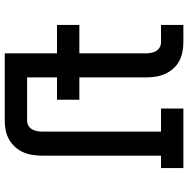

<svg xmlns="http://www.w3.org/2000/svg" viewBox="-12 -762 775 790"><g transform="rotate(-90 375.0 -367.5)"><path d="M78 0V-92H129V-580Q129 -600 132 -620Q135 -640 143 -658.5Q151 -677 164.5 -692Q178 -707 195.5 -717Q213 -727 233 -731Q253 -735 273 -735H513V-643H273Q262 -643 252.5 -637.5Q243 -632 237.5 -622.5Q232 -613 230 -602Q228 -591 228 -580V-92H323V0ZM595 0Q575 0 555 -4Q535 -8 517.5 -17.5Q500 -27 486.5 -42.5Q473 -58 465 -76.5Q457 -95 454 -115Q451 -135 451 -155V-428H359V-520H451V-735H550V-520H667V-428H550V-155Q550 -144 552 -133Q554 -122 559.5 -112.5Q565 -103 574.5 -97.5Q584 -92 595 -92H667V0Z"/></g></svg>

Font: Iosevka Etoile Semibold
Style: Regular
Weight: 600
Designer: Belleve Invis
Foundry: Belleve Invis
Version: Version 22.1.2; ttfautohint (v1.8.4)